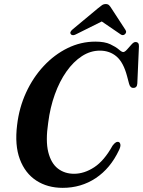

<svg xmlns="http://www.w3.org/2000/svg" viewBox="-20 -917 706 948"><path d="M567 -215.5Q573 -212.5 574.5 -202.8Q576 -193 567.5 -175.5Q525 -85.5 452.8 -37.5Q380.5 10.5 289.5 10.5Q214.5 10.5 159.2 -25.5Q104 -61.5 78 -130.8Q52 -200 64.5 -300Q74.5 -385.5 108.8 -460Q143 -534.5 195.8 -591Q248.5 -647.5 313.8 -679.5Q379 -711.5 451 -711.5Q497 -711.5 524.5 -698.5Q552 -685.5 566.5 -672.8Q581 -660 588.5 -660Q596 -660 607 -672.2Q618 -684.5 629 -697Q640 -709.5 648.5 -709.5Q667 -709.5 666 -688L658 -505Q657 -483 638.5 -483Q622.5 -482.5 617 -504.5L607.5 -540.5Q589.5 -609 555.5 -638Q521.5 -667 473 -667Q426.5 -667 384.5 -639.8Q342.5 -612.5 308.2 -564Q274 -515.5 250.8 -451Q227.5 -386.5 218 -311.5Q204.5 -222 218.2 -166.5Q232 -111 265.5 -85Q299 -59 345.5 -59Q396 -59 445.2 -91.2Q494.5 -123.5 535.5 -197.5Q553 -221.5 567 -215.5ZM359 -749.5Q339 -738 330.5 -747.5Q321.5 -757.5 338 -771.5L463.5 -876Q475 -885.5 483.2 -891.2Q491.5 -897 502 -897Q512.5 -897 518.2 -891.5Q524 -886 530 -876L600 -768.5Q604 -762 602 -756Q600 -750 595.5 -747Q585 -739 572.5 -749.5L482.5 -811Z"/></svg>

Font: Fraunces 144pt Soft SemiBold
Style: Italic
Weight: 600
Italic angle: -16°
Version: Version 1.000;[b76b70a41]